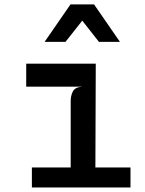

<svg xmlns="http://www.w3.org/2000/svg" viewBox="-20 -826 640 846"><path d="M291.5 -15V-382Q291.5 -404 301 -423Q310.5 -442 342.5 -444L291.5 -466.5L286 -510L402 -545.5L400 -15ZM120.5 0V-88H555V0ZM95.5 -444V-545.5H402L364.5 -444ZM176.5 -641.5 290.5 -806.5H394.5L508.5 -641.5H416L342.5 -735L268.5 -641.5Z"/></svg>

Font: Spline Sans Mono Medium
Style: Regular
Weight: 500
Monospace: yes
Version: Version 1.004